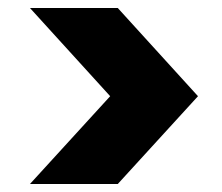

<svg xmlns="http://www.w3.org/2000/svg" viewBox="-20 -591 557 481"><path d="M256 -350 55 -571H275L476 -350L275 -130H55Z"/></svg>

Font: Albert Sans Black
Style: Regular
Weight: 900
Designer: Andreas Rasmussen
Foundry: a.Foundry
Version: Version 1.025